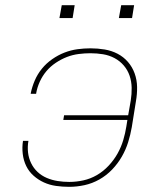

<svg xmlns="http://www.w3.org/2000/svg" viewBox="-20 -715 640 743"><path d="M248 8Q222 8 197 4.5Q172 1 150 -9Q128 -19 110 -35Q92 -51 81.5 -72.5Q71 -94 68 -119.5Q65 -145 69 -170H90Q86 -147 88.5 -125Q91 -103 100.5 -83.5Q110 -64 125.5 -49.5Q141 -35 161 -26.5Q181 -18 203 -14.5Q225 -11 248 -11Q275 -11 302.5 -17Q330 -23 355 -37.5Q380 -52 400.5 -74Q421 -96 435 -121Q449 -146 457 -173Q465 -200 469 -226L473 -251H225L228 -269H476L486 -326Q490 -351 489.5 -375.5Q489 -400 481.5 -422Q474 -444 459 -461.5Q444 -479 423.5 -490Q403 -501 379 -505Q355 -509 330 -509Q308 -509 284.5 -506Q261 -503 239 -494.5Q217 -486 196 -472Q175 -458 159.5 -439.5Q144 -421 134 -399Q124 -377 120 -354Q120 -354 120 -353.5Q120 -353 120 -352H99Q99 -353 99 -353.5Q99 -354 99 -354Q104 -379 114.5 -403.5Q125 -428 142 -449Q159 -470 182 -486Q205 -502 229.5 -511.5Q254 -521 279.5 -524.5Q305 -528 330 -528Q358 -528 385 -523.5Q412 -519 435 -507Q458 -495 475 -475.5Q492 -456 501 -431Q510 -406 510.5 -378.5Q511 -351 506 -323L490 -223Q485 -194 476 -165Q467 -136 451.5 -109Q436 -82 414 -59Q392 -36 364.5 -20.5Q337 -5 307 1.5Q277 8 248 8ZM440 -645 449 -695H499L491 -645ZM210 -645 219 -695H269L261 -645Z"/></svg>

Font: Iosevka SS04 Thin Extended
Style: Italic
Weight: 100
Width: 7
Italic angle: -9°
Monospace: yes
Designer: Belleve Invis
Foundry: Belleve Invis
Version: Version 19.0.0; ttfautohint (v1.8.4)